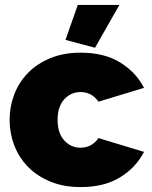

<svg xmlns="http://www.w3.org/2000/svg" viewBox="-20 -750 616 780"><path d="M19 -263Q19 -317 38 -366.5Q57 -416 93.5 -453.5Q130 -491 184 -513.5Q238 -536 308 -536Q404 -536 468.5 -496Q533 -456 565 -393L380 -337Q353 -376 307 -376Q268 -376 241 -346.5Q214 -317 214 -263Q214 -209 241 -179.5Q268 -150 307 -150Q353 -150 380 -189L565 -133Q533 -70 468.5 -30Q404 10 308 10Q238 10 184 -12.5Q130 -35 93.5 -72.5Q57 -110 38 -159.5Q19 -209 19 -263ZM366 -556 246 -588 296 -730H465Z"/></svg>

Font: Raleway
Style: Heavy
Weight: 900
Designer: Matt McInerney, Pablo Impallari, Rodrigo Fuenzalida
Foundry: Matt McInerney, Pablo Impallari, Rodrigo Fuenzalida
Version: Version 2.001; ttfautohint (v0.8) -G 200 -r 50